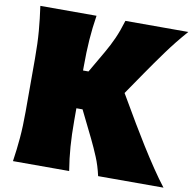

<svg xmlns="http://www.w3.org/2000/svg" viewBox="-89 -926 1034 1017"><g transform="rotate(10 428.0 -417.5)"><path d="M46.4 0Q56.2 -65.4 61.5 -127.7Q66.9 -189.9 66.9 -269.5V-555.2Q66.9 -638.2 61.5 -702.6Q56.2 -767.1 46.4 -835H348.6Q337.9 -767.1 333.3 -702.6Q328.6 -638.2 328.6 -555.2V-537.1H357.9L425.3 -653.3Q449.7 -695.3 468.5 -737.5Q487.3 -779.8 503.9 -835H842.3Q785.6 -770.5 738.3 -705.3Q690.9 -640.1 646 -574.7L565.9 -458L653.3 -309.1Q682.1 -260.3 717.8 -203.1Q753.4 -146 789.6 -92.3Q825.7 -38.6 856 0H504.4Q492.2 -54.7 473.6 -99.1Q455.1 -143.6 433.6 -188L361.8 -334H328.6V-269.5Q328.6 -189.9 333.3 -127.7Q337.9 -65.4 348.6 0Z"/></g></svg>

Font: Pinar Black
Style: Regular
Weight: 900
Designer: Amin Abedi
Version: Version 3.000